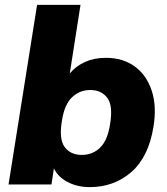

<svg xmlns="http://www.w3.org/2000/svg" viewBox="-20 -756 684 787"><path d="M348 11Q297 11 257 -10Q217 -31 201 -66L191 0H15L132 -736H310L266 -455Q291 -485 328.5 -502Q366 -519 414 -519Q484 -519 532.5 -483.5Q581 -448 602 -384Q623 -320 609 -236Q589 -112 518 -50.5Q447 11 348 11ZM315 -121Q360 -121 390.5 -151Q421 -181 431 -246Q444 -322 420 -354.5Q396 -387 350 -387Q306 -387 275 -357Q244 -327 234 -262Q221 -186 245 -153.5Q269 -121 315 -121Z"/></svg>

Font: Mulish Black
Style: Italic
Weight: 900
Italic angle: -9°
Designer: Vernon Adams
Foundry: Vernon Adams
Version: Version 3.603; ttfautohint (v1.8.3)